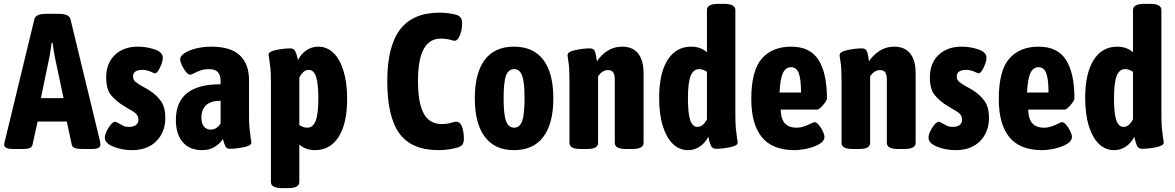

<svg xmlns="http://www.w3.org/2000/svg" viewBox="-20 -774 6118 1000"><path d="M2 -20Q2 -28 5 -38L159 -674Q166 -702 220 -702H285Q340 -702 347 -674L501 -38Q503 -24 503 -20Q503 2 460 2H407Q359 2 354 -19L328 -141H176L149 -19Q145 2 102 2H50Q2 2 2 -20ZM311 -263 266 -475Q259 -511 254 -551H249Q244 -511 237 -475L193 -263Z M526 -57Q526 -78 545.5 -109Q565 -140 580 -140Q584 -140 597.5 -132Q611 -124 623 -118.5Q635 -113 651 -113Q675 -113 688 -123Q701 -133 701 -150Q701 -170 688 -182Q675 -194 647 -209L627 -221Q584 -247 558.5 -278.5Q533 -310 533 -370Q533 -445 578.5 -488Q624 -531 698 -531Q744 -531 786 -516.5Q828 -502 828 -473Q828 -453 813.5 -422.5Q799 -392 787 -392Q784 -392 764 -401Q744 -410 723 -410Q673 -410 673 -376Q673 -359 685 -348.5Q697 -338 725 -322Q738 -316 757 -304Q796 -279 818.5 -247Q841 -215 841 -161Q841 -86 794.5 -39Q748 8 667 8Q615 8 570.5 -10Q526 -28 526 -57Z M896 -149Q896 -336 1129 -335V-351Q1129 -383 1114.5 -398.5Q1100 -414 1068 -414Q1046 -414 1029 -408.5Q1012 -403 991 -393Q977 -385 970 -385Q960 -385 948 -400Q936 -415 927 -434.5Q918 -454 918 -465Q918 -482 941.5 -497.5Q965 -513 1002.5 -522Q1040 -531 1079 -531Q1183 -531 1230 -485Q1277 -439 1277 -358V-176Q1277 -130 1279.5 -106Q1282 -82 1286 -53Q1289 -40 1289 -31Q1289 -15 1248.5 -7Q1208 1 1177 1Q1161 1 1154.5 -11Q1148 -23 1141 -50Q1128 -28 1100 -10Q1072 8 1033 8Q967 8 931.5 -34Q896 -76 896 -149ZM1129 -132V-249Q1029 -249 1029 -160Q1029 -132 1042 -115.5Q1055 -99 1078 -99Q1094 -99 1107.5 -108Q1121 -117 1129 -132Z M1391 174V-347Q1391 -393 1388.5 -416.5Q1386 -440 1382 -469Q1379 -483 1379 -490Q1379 -506 1419.5 -514Q1460 -522 1491 -522Q1511 -522 1518.5 -506Q1526 -490 1532 -461Q1547 -492 1575 -511.5Q1603 -531 1638 -531Q1682 -531 1715.5 -499.5Q1749 -468 1768.5 -406.5Q1788 -345 1788 -259Q1788 -131 1744 -61.5Q1700 8 1621 8Q1572 8 1539 -21V174Q1539 206 1479 206H1451Q1391 206 1391 174ZM1638 -262Q1638 -340 1626 -375Q1614 -410 1588 -410Q1559 -410 1539 -370V-123Q1559 -109 1580 -109Q1610 -109 1624 -144.5Q1638 -180 1638 -262Z M1997 -352Q1997 -532 2063.5 -620Q2130 -708 2269 -708Q2316 -708 2356 -697Q2387 -688 2387 -654Q2387 -616 2373.5 -586Q2360 -556 2340 -563Q2308 -573 2276 -573Q2216 -573 2186.5 -518Q2157 -463 2157 -351Q2157 -239 2186.5 -183.5Q2216 -128 2281 -128Q2300 -128 2313 -130.5Q2326 -133 2347 -139Q2350 -140 2356 -140Q2376 -140 2386 -115Q2396 -90 2396 -49Q2396 -34 2390 -23.5Q2384 -13 2367 -7Q2350 -1 2322 3.5Q2294 8 2264 8Q2124 8 2060.5 -78.5Q1997 -165 1997 -352Z M2453 -262Q2453 -393 2504.5 -462Q2556 -531 2657 -531Q2758 -531 2810 -462Q2862 -393 2862 -262Q2862 -131 2810 -61.5Q2758 8 2657 8Q2557 8 2505 -61.5Q2453 -131 2453 -262ZM2712 -262Q2712 -346 2699.5 -380Q2687 -414 2658 -414Q2628 -414 2615.5 -380Q2603 -346 2603 -262Q2603 -178 2615.5 -143.5Q2628 -109 2658 -109Q2687 -109 2699.5 -143.5Q2712 -178 2712 -262Z M2946 -30V-349Q2946 -420 2941 -450Q2936 -480 2936 -487Q2936 -505 2978 -513.5Q3020 -522 3051 -522Q3070 -522 3076 -511Q3082 -500 3084.5 -482.5Q3087 -465 3089 -455Q3111 -488 3144.5 -509.5Q3178 -531 3220 -531Q3275 -531 3303.5 -495.5Q3332 -460 3332 -392V-30Q3332 2 3274 2H3240Q3182 2 3182 -30V-358Q3182 -384 3174 -396.5Q3166 -409 3145 -409Q3118 -409 3095 -377V-30Q3095 -14 3081 -6Q3067 2 3038 2H3003Q2946 2 2946 -30Z M3413 -264Q3413 -392 3457 -461.5Q3501 -531 3580 -531Q3629 -531 3662 -502V-722Q3662 -754 3722 -754H3750Q3810 -754 3810 -722V-176Q3810 -130 3812.5 -106Q3815 -82 3819 -53Q3822 -40 3822 -31Q3822 -15 3781.5 -7Q3741 1 3710 1Q3690 1 3682.5 -15.5Q3675 -32 3669 -62Q3654 -31 3626 -11.5Q3598 8 3563 8Q3519 8 3485.5 -23.5Q3452 -55 3432.5 -116.5Q3413 -178 3413 -264ZM3662 -153V-400Q3642 -414 3621 -414Q3591 -414 3577 -378.5Q3563 -343 3563 -261Q3563 -183 3575 -148Q3587 -113 3613 -113Q3642 -113 3662 -153Z M3893 -258Q3893 -406 3947.5 -468.5Q4002 -531 4101 -531Q4199 -531 4243 -462Q4287 -393 4287 -262Q4287 -250 4266.5 -226.5Q4246 -203 4236 -203H4046Q4048 -152 4069 -130.5Q4090 -109 4126 -109Q4148 -109 4166 -115Q4184 -121 4201 -129.5Q4218 -138 4222 -138Q4232 -138 4244.5 -123.5Q4257 -109 4265.5 -90.5Q4274 -72 4274 -62Q4274 -39 4247 -23.5Q4220 -8 4183.5 0Q4147 8 4119 8Q4003 8 3948 -59.5Q3893 -127 3893 -258ZM4152 -292Q4152 -363 4140 -393.5Q4128 -424 4100 -424Q4073 -424 4058.5 -395Q4044 -366 4040 -292Z M4363 -30V-349Q4363 -420 4358 -450Q4353 -480 4353 -487Q4353 -505 4395 -513.5Q4437 -522 4468 -522Q4487 -522 4493 -511Q4499 -500 4501.5 -482.5Q4504 -465 4506 -455Q4528 -488 4561.5 -509.5Q4595 -531 4637 -531Q4692 -531 4720.5 -495.5Q4749 -460 4749 -392V-30Q4749 2 4691 2H4657Q4599 2 4599 -30V-358Q4599 -384 4591 -396.5Q4583 -409 4562 -409Q4535 -409 4512 -377V-30Q4512 -14 4498 -6Q4484 2 4455 2H4420Q4363 2 4363 -30Z M4816 -57Q4816 -78 4835.5 -109Q4855 -140 4870 -140Q4874 -140 4887.5 -132Q4901 -124 4913 -118.5Q4925 -113 4941 -113Q4965 -113 4978 -123Q4991 -133 4991 -150Q4991 -170 4978 -182Q4965 -194 4937 -209L4917 -221Q4874 -247 4848.5 -278.5Q4823 -310 4823 -370Q4823 -445 4868.5 -488Q4914 -531 4988 -531Q5034 -531 5076 -516.5Q5118 -502 5118 -473Q5118 -453 5103.5 -422.5Q5089 -392 5077 -392Q5074 -392 5054 -401Q5034 -410 5013 -410Q4963 -410 4963 -376Q4963 -359 4975 -348.5Q4987 -338 5015 -322Q5028 -316 5047 -304Q5086 -279 5108.5 -247Q5131 -215 5131 -161Q5131 -86 5084.5 -39Q5038 8 4957 8Q4905 8 4860.5 -10Q4816 -28 4816 -57Z M5182 -258Q5182 -406 5236.5 -468.5Q5291 -531 5390 -531Q5488 -531 5532 -462Q5576 -393 5576 -262Q5576 -250 5555.5 -226.5Q5535 -203 5525 -203H5335Q5337 -152 5358 -130.5Q5379 -109 5415 -109Q5437 -109 5455 -115Q5473 -121 5490 -129.5Q5507 -138 5511 -138Q5521 -138 5533.5 -123.5Q5546 -109 5554.5 -90.5Q5563 -72 5563 -62Q5563 -39 5536 -23.5Q5509 -8 5472.5 0Q5436 8 5408 8Q5292 8 5237 -59.5Q5182 -127 5182 -258ZM5441 -292Q5441 -363 5429 -393.5Q5417 -424 5389 -424Q5362 -424 5347.5 -395Q5333 -366 5329 -292Z M5632 -264Q5632 -392 5676 -461.5Q5720 -531 5799 -531Q5848 -531 5881 -502V-722Q5881 -754 5941 -754H5969Q6029 -754 6029 -722V-176Q6029 -130 6031.5 -106Q6034 -82 6038 -53Q6041 -40 6041 -31Q6041 -15 6000.5 -7Q5960 1 5929 1Q5909 1 5901.5 -15.5Q5894 -32 5888 -62Q5873 -31 5845 -11.5Q5817 8 5782 8Q5738 8 5704.5 -23.5Q5671 -55 5651.5 -116.5Q5632 -178 5632 -264ZM5881 -153V-400Q5861 -414 5840 -414Q5810 -414 5796 -378.5Q5782 -343 5782 -261Q5782 -183 5794 -148Q5806 -113 5832 -113Q5861 -113 5881 -153Z"/></svg>

Font: Asap Condensed
Style: Bold
Weight: 700
Designer: Pablo Cosgaya
Foundry: Omnibus-Type
Version: Version 1.010; ttfautohint (v1.8)